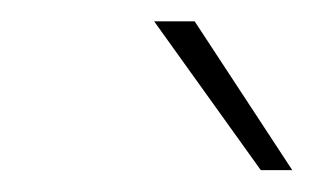

<svg xmlns="http://www.w3.org/2000/svg" viewBox="-20 -717 312 180"><path d="M224.5 -557.5H254L162.5 -697H124.5Z"/></svg>

Font: HK Grotesk ExtraLight
Style: Italic
Weight: 200
Italic angle: -16°
Designer: Alfredo Marco Pradil
Foundry: Hanken Design Co.
Version: Version 3.001;FEAKit 1.0